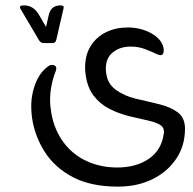

<svg xmlns="http://www.w3.org/2000/svg" viewBox="-20 -479 715 713"><path d="M175 -319H142Q131 -319 124 -331L55 -448Q50 -459 69 -459Q103 -459 123 -427L151 -379L162 -427Q171 -459 205 -459Q219 -459 216 -448L189 -331Q186 -319 175 -319ZM482 -113Q531 -102 573 -91.5Q615 -81 641 -61Q667 -41 667 -1Q667 62 634.5 110.5Q602 159 546 186.5Q490 214 418 214Q318 214 251 179Q184 144 146.5 85.5Q109 27 99 -41Q96 -64 96 -83Q96 -113 102.5 -139.5Q109 -166 120 -187Q135 -216 159 -233Q163 -236 167 -237Q171 -238 174 -238Q179 -238 184 -235Q189 -232 189 -224Q189 -223 188.5 -220.5Q188 -218 187 -215Q166 -161 166 -108Q166 -95 167.5 -82Q169 -69 171 -56Q183 6 217 51Q251 96 302.5 119.5Q354 143 415 143Q486 143 533 110.5Q580 78 588 18Q589 16 589 12Q589 -7 573.5 -16Q558 -25 529.5 -31.5Q501 -38 462 -47Q421 -57 386 -75Q351 -93 327.5 -124Q304 -155 298 -202Q297 -209 296.5 -215Q296 -221 296 -228Q296 -275 317 -308.5Q338 -342 374 -359.5Q410 -377 454 -377Q503 -377 541.5 -355.5Q580 -334 587 -302Q588 -298 588 -292Q588 -274 575 -274Q573 -274 569.5 -275.5Q566 -277 562 -278Q546 -286 520.5 -296Q495 -306 465 -306Q426 -306 399.5 -285Q373 -264 373 -224Q373 -219 373.5 -213.5Q374 -208 375 -203Q381 -166 411.5 -144.5Q442 -123 482 -113Z"/></svg>

Font: Zain
Style: Italic
Weight: 400
Italic angle: -10°
Designer: Zain,Boutros
Foundry: Mobile Telecommunications Company (Zain), 2024
Version: Version 1.51; ttfautohint (v1.8.4)